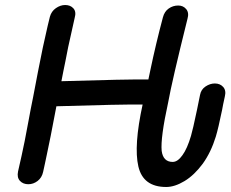

<svg xmlns="http://www.w3.org/2000/svg" viewBox="-20 -735 920 766"><path d="M643 11Q677 11 716 -12.5Q755 -36 789 -82Q822 -128 841 -190Q851 -223 866 -296Q869 -314 877 -350Q883 -374 870.5 -388Q858 -402 837 -402Q818 -402 800 -390Q782 -378 778 -356L766 -297Q749 -216 742 -193Q727 -142 708 -116Q689 -89 669 -89Q631 -89 625 -133Q620 -185 651 -327Q666 -411 728 -660Q735 -684 723 -698.5Q711 -713 691 -713Q670 -713 653 -701Q636 -689 630 -666Q602 -561 580 -456L572 -418Q484 -419 225 -411Q229 -432 233 -452Q237 -471 241 -491Q249 -529 252 -547L278 -664Q285 -688 273 -701.5Q261 -715 240 -715Q221 -715 203 -702.5Q185 -690 179 -668L170 -631L151 -546Q132 -454 112 -347Q107 -323 102.5 -299.5Q98 -276 94 -254Q77 -161 66 -113L52 -51Q47 -27 59.5 -13.5Q72 0 93 0Q113 0 130 -13Q147 -26 152 -49Q157 -73 159 -81L167 -119Q179 -173 205 -311Q464 -319 549 -318Q513 -153 532 -71Q551 11 643 11Z"/></svg>

Font: Balsamiq Sans
Style: Italic
Weight: 400
Italic angle: -12°
Designer: Michael Angeles
Foundry: Balsamiq SRL
Version: Version 1.020; ttfautohint (v1.8.4.7-5d5b);gftools[0.9.26]